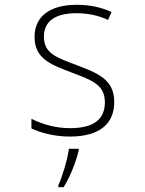

<svg xmlns="http://www.w3.org/2000/svg" viewBox="-20 -559 603 800"><path d="M271 10C396 10 456 -44 456 -134C456 -228 388 -254 296 -289C214 -320 163 -337 163 -406C163 -472 212 -504 299 -504C346 -504 393 -494 430 -476L445 -509C403 -528 355 -539 300 -539C187 -539 124 -490 124 -405C124 -313 195 -289 278 -257C363 -225 417 -206 417 -133C417 -66 376 -25 272 -25C213 -25 159 -40 111 -64V-24C148 -6 206 10 271 10ZM223 213V221H245C274 175 296 116 308 68V61H267C262 104 238 182 223 213Z"/></svg>

Font: Noto Sans Mono SemiCondensed ExtraLight
Style: Regular
Weight: 200
Width: 4
Designer: Monotype Design Team
Foundry: Monotype Imaging Inc.
Version: Version 2.014